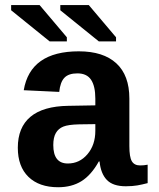

<svg xmlns="http://www.w3.org/2000/svg" viewBox="-20 -745 640 774"><path d="M214.4 9.8Q137.7 9.8 94.7 -32Q51.8 -73.7 51.8 -149.4Q51.8 -231.4 102.8 -274.2Q153.8 -316.9 255.4 -318.4L364.3 -320.3V-347.2Q364.3 -397.5 347.2 -423.3Q330.1 -449.2 292 -449.2Q256.3 -449.2 239.5 -431.4Q222.7 -413.6 218.8 -374.5L75.7 -381.3Q102.1 -538.1 297.9 -538.1Q396.5 -538.1 449 -489.7Q501.5 -441.4 501.5 -347.7V-156.2Q501.5 -111.8 511.5 -95Q521.5 -78.1 544.9 -78.1Q560.5 -78.1 575.2 -81.1V-6.8Q563 -3.9 553.2 -1.5Q543.5 1 533.7 2.4Q523.9 3.9 512.9 4.9Q502 5.9 487.3 5.9Q435.5 5.9 410.9 -19.5Q386.2 -44.9 381.3 -94.2H378.4Q347.7 -39.1 308.3 -14.6Q269 9.8 214.4 9.8ZM364.3 -244.6 298.8 -243.7Q254.9 -242.7 235.1 -234.6Q215.3 -226.6 205.1 -208.7Q194.8 -190.9 194.8 -160.2Q194.8 -85.9 253.4 -85.9Q300.8 -85.9 332.5 -123.3Q364.3 -160.6 364.3 -217.8ZM223.1 -703.6V-724.6H337.9L447.8 -594.7V-578.1H378.4ZM24.9 -703.6V-724.6H139.6L249.5 -594.7V-578.1H180.2Z"/></svg>

Font: Cousine
Style: Bold
Weight: 700
Monospace: yes
Designer: Steve Matteson
Foundry: Ascender Corporation
Version: Version 1.20